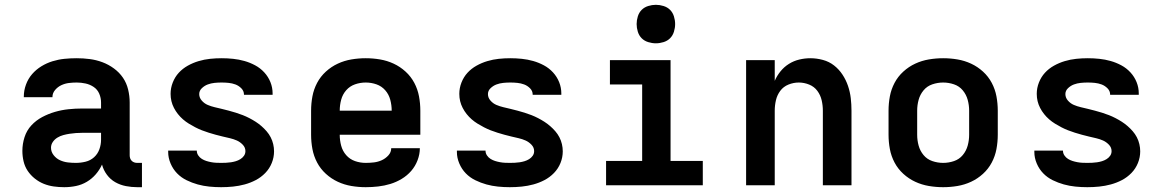

<svg xmlns="http://www.w3.org/2000/svg" viewBox="-20 -770 4840 798"><path d="M247 8Q225 8 203.5 5Q182 2 162 -6Q142 -14 124.5 -28Q107 -42 95 -60Q83 -78 78 -99.5Q73 -121 73 -143Q73 -172 82 -200Q91 -228 110.5 -249Q130 -270 155.5 -283.5Q181 -297 208.5 -305Q236 -313 264.5 -316Q293 -319 322 -319H400V-344Q400 -363 392.5 -380.5Q385 -398 369.5 -408.5Q354 -419 335.5 -423Q317 -427 299 -427Q282 -427 266 -425Q250 -423 235 -416Q220 -409 209 -396Q198 -383 198 -367V-366H79V-369Q79 -394 88 -418.5Q97 -443 113.5 -462Q130 -481 152 -494.5Q174 -508 198.5 -515.5Q223 -523 248 -525.5Q273 -528 299 -528Q326 -528 353 -524.5Q380 -521 405.5 -511.5Q431 -502 453.5 -485.5Q476 -469 491 -447Q506 -425 512.5 -398Q519 -371 519 -344V-124Q519 -118 521 -112Q523 -106 527.5 -101.5Q532 -97 538 -95Q544 -93 550 -93H570V8H550Q527 8 503.5 3.5Q480 -1 459.5 -12.5Q439 -24 424.5 -43.5Q410 -63 404 -86Q394 -64 378 -45.5Q362 -27 341 -14.5Q320 -2 296 3Q272 8 247 8ZM295 -93Q316 -93 336 -98Q356 -103 371 -116.5Q386 -130 393 -149.5Q400 -169 400 -189V-218H322Q309 -218 295.5 -217Q282 -216 269 -214Q256 -212 243 -208.5Q230 -205 218.5 -198Q207 -191 199.5 -180Q192 -169 192 -156Q192 -139 203 -125Q214 -111 229.5 -104Q245 -97 261.5 -95Q278 -93 295 -93Z M899 8Q874 8 849.5 5.5Q825 3 801.5 -3.5Q778 -10 755.5 -21Q733 -32 716 -49.5Q699 -67 689 -90.5Q679 -114 679 -138V-144H798V-143Q798 -133 804 -124Q810 -115 819 -109.5Q828 -104 837.5 -101Q847 -98 857.5 -96Q868 -94 878.5 -93.5Q889 -93 899 -93Q909 -93 919.5 -93.5Q930 -94 940 -95.5Q950 -97 960 -100Q970 -103 979 -108.5Q988 -114 994 -122.5Q1000 -131 1000 -142Q1000 -157 989 -168.5Q978 -180 964.5 -186Q951 -192 936 -195.5Q921 -199 906 -202.5Q891 -206 876.5 -210Q862 -214 847.5 -218.5Q833 -223 819 -228.5Q805 -234 791.5 -241Q778 -248 765 -256Q752 -264 740.5 -274Q729 -284 719.5 -296Q710 -308 703 -321.5Q696 -335 692.5 -349.5Q689 -364 689 -380Q689 -404 698 -427Q707 -450 723 -467.5Q739 -485 760.5 -497Q782 -509 805.5 -516Q829 -523 853 -525.5Q877 -528 901 -528Q925 -528 949 -525.5Q973 -523 996 -516.5Q1019 -510 1040.5 -498.5Q1062 -487 1078.5 -469Q1095 -451 1104 -428.5Q1113 -406 1113 -382V-376H994V-377Q994 -392 983 -403Q972 -414 958.5 -419Q945 -424 930.5 -425.5Q916 -427 901 -427Q886 -427 871.5 -425.5Q857 -424 843.5 -419Q830 -414 819 -403.5Q808 -393 808 -379Q808 -364 818.5 -352Q829 -340 843 -334Q857 -328 872 -324.5Q887 -321 901.5 -317.5Q916 -314 931 -310Q946 -306 960.5 -301.5Q975 -297 989 -291.5Q1003 -286 1016.5 -279Q1030 -272 1042.5 -264Q1055 -256 1066.5 -246Q1078 -236 1088 -224.5Q1098 -213 1105 -199.5Q1112 -186 1115.5 -171Q1119 -156 1119 -141Q1119 -116 1109.5 -92.5Q1100 -69 1082.5 -51Q1065 -33 1043 -21.5Q1021 -10 997 -3.5Q973 3 948.5 5.5Q924 8 899 8Z M1500 8Q1470 8 1440.5 3Q1411 -2 1384 -14.5Q1357 -27 1334.5 -47.5Q1312 -68 1298 -94.5Q1284 -121 1278.5 -150.5Q1273 -180 1273 -210V-310Q1273 -340 1278.5 -369.5Q1284 -399 1298 -425.5Q1312 -452 1334.5 -472.5Q1357 -493 1384 -505.5Q1411 -518 1440.5 -523Q1470 -528 1500 -528Q1530 -528 1559.5 -523Q1589 -518 1616 -505.5Q1643 -493 1665.5 -472.5Q1688 -452 1702 -425.5Q1716 -399 1721.5 -369.5Q1727 -340 1727 -310V-210H1392Q1392 -187 1398 -164.5Q1404 -142 1419 -125Q1434 -108 1455.5 -100.5Q1477 -93 1500 -93Q1517 -93 1534 -95Q1551 -97 1566.5 -104Q1582 -111 1594 -124Q1606 -137 1606 -154H1725Q1725 -129 1715.5 -104Q1706 -79 1689 -59.5Q1672 -40 1649.5 -26.5Q1627 -13 1602.5 -5.5Q1578 2 1552 5Q1526 8 1500 8ZM1392 -310H1608Q1608 -333 1602 -355.5Q1596 -378 1581 -395Q1566 -412 1544.5 -419.5Q1523 -427 1500 -427Q1477 -427 1455.5 -419.5Q1434 -412 1419 -395Q1404 -378 1398 -355.5Q1392 -333 1392 -310Z M2099 8Q2074 8 2049.5 5.5Q2025 3 2001.5 -3.5Q1978 -10 1955.5 -21Q1933 -32 1916 -49.5Q1899 -67 1889 -90.5Q1879 -114 1879 -138V-144H1998V-143Q1998 -133 2004 -124Q2010 -115 2019 -109.5Q2028 -104 2037.5 -101Q2047 -98 2057.5 -96Q2068 -94 2078.5 -93.5Q2089 -93 2099 -93Q2109 -93 2119.5 -93.5Q2130 -94 2140 -95.5Q2150 -97 2160 -100Q2170 -103 2179 -108.5Q2188 -114 2194 -122.5Q2200 -131 2200 -142Q2200 -157 2189 -168.5Q2178 -180 2164.5 -186Q2151 -192 2136 -195.5Q2121 -199 2106 -202.5Q2091 -206 2076.5 -210Q2062 -214 2047.5 -218.5Q2033 -223 2019 -228.5Q2005 -234 1991.5 -241Q1978 -248 1965 -256Q1952 -264 1940.5 -274Q1929 -284 1919.5 -296Q1910 -308 1903 -321.5Q1896 -335 1892.5 -349.5Q1889 -364 1889 -380Q1889 -404 1898 -427Q1907 -450 1923 -467.5Q1939 -485 1960.5 -497Q1982 -509 2005.5 -516Q2029 -523 2053 -525.5Q2077 -528 2101 -528Q2125 -528 2149 -525.5Q2173 -523 2196 -516.5Q2219 -510 2240.5 -498.5Q2262 -487 2278.5 -469Q2295 -451 2304 -428.5Q2313 -406 2313 -382V-376H2194V-377Q2194 -392 2183 -403Q2172 -414 2158.5 -419Q2145 -424 2130.5 -425.5Q2116 -427 2101 -427Q2086 -427 2071.5 -425.5Q2057 -424 2043.5 -419Q2030 -414 2019 -403.5Q2008 -393 2008 -379Q2008 -364 2018.5 -352Q2029 -340 2043 -334Q2057 -328 2072 -324.5Q2087 -321 2101.5 -317.5Q2116 -314 2131 -310Q2146 -306 2160.5 -301.5Q2175 -297 2189 -291.5Q2203 -286 2216.5 -279Q2230 -272 2242.5 -264Q2255 -256 2266.5 -246Q2278 -236 2288 -224.5Q2298 -213 2305 -199.5Q2312 -186 2315.5 -171Q2319 -156 2319 -141Q2319 -116 2309.5 -92.5Q2300 -69 2282.5 -51Q2265 -33 2243 -21.5Q2221 -10 2197 -3.5Q2173 3 2148.5 5.5Q2124 8 2099 8Z M2499 0V-101H2649V-419H2515V-520H2767V-101H2901V0ZM2706 -590Q2690 -590 2674 -595Q2658 -600 2647 -611Q2636 -622 2631 -638Q2626 -654 2626 -670Q2626 -686 2631 -702Q2636 -718 2647 -729Q2658 -740 2674 -745Q2690 -750 2706 -750Q2722 -750 2738 -745Q2754 -740 2765 -729Q2776 -718 2781 -702Q2786 -686 2786 -670Q2786 -654 2781 -638Q2776 -622 2765 -611Q2754 -600 2738 -595Q2722 -590 2706 -590Z M3081 0V-520H3200V-434Q3209 -455 3224 -473.5Q3239 -492 3259 -504.5Q3279 -517 3302 -522.5Q3325 -528 3348 -528Q3374 -528 3400 -521Q3426 -514 3446.5 -498Q3467 -482 3481.5 -460Q3496 -438 3504.5 -413Q3513 -388 3516 -362Q3519 -336 3519 -310V0H3400V-310Q3400 -332 3395 -353.5Q3390 -375 3377 -392.5Q3364 -410 3343 -418.5Q3322 -427 3300 -427Q3278 -427 3257 -418.5Q3236 -410 3223 -392.5Q3210 -375 3205 -353.5Q3200 -332 3200 -310V0Z M3900 8Q3870 8 3840.5 3Q3811 -2 3784 -14.5Q3757 -27 3734.5 -47.5Q3712 -68 3698 -94.5Q3684 -121 3678.5 -150.5Q3673 -180 3673 -210V-310Q3673 -340 3678.5 -369.5Q3684 -399 3698 -425.5Q3712 -452 3734.5 -472.5Q3757 -493 3784 -505.5Q3811 -518 3840.5 -523Q3870 -528 3900 -528Q3930 -528 3959.5 -523Q3989 -518 4016 -505.5Q4043 -493 4065.5 -472.5Q4088 -452 4102 -425.5Q4116 -399 4121.5 -369.5Q4127 -340 4127 -310V-210Q4127 -180 4121.5 -150.5Q4116 -121 4102 -94.5Q4088 -68 4065.5 -47.5Q4043 -27 4016 -14.5Q3989 -2 3959.5 3Q3930 8 3900 8ZM3900 -93Q3923 -93 3945 -100.5Q3967 -108 3981.5 -125.5Q3996 -143 4002 -165Q4008 -187 4008 -210V-310Q4008 -333 4002 -355Q3996 -377 3981.5 -394.5Q3967 -412 3945 -419.5Q3923 -427 3900 -427Q3877 -427 3855 -419.5Q3833 -412 3818.5 -394.5Q3804 -377 3798 -355Q3792 -333 3792 -310V-210Q3792 -187 3798 -165Q3804 -143 3818.5 -125.5Q3833 -108 3855 -100.5Q3877 -93 3900 -93Z M4499 8Q4474 8 4449.5 5.5Q4425 3 4401.5 -3.5Q4378 -10 4355.5 -21Q4333 -32 4316 -49.5Q4299 -67 4289 -90.5Q4279 -114 4279 -138V-144H4398V-143Q4398 -133 4404 -124Q4410 -115 4419 -109.5Q4428 -104 4437.5 -101Q4447 -98 4457.5 -96Q4468 -94 4478.5 -93.5Q4489 -93 4499 -93Q4509 -93 4519.5 -93.5Q4530 -94 4540 -95.5Q4550 -97 4560 -100Q4570 -103 4579 -108.5Q4588 -114 4594 -122.5Q4600 -131 4600 -142Q4600 -157 4589 -168.5Q4578 -180 4564.5 -186Q4551 -192 4536 -195.5Q4521 -199 4506 -202.5Q4491 -206 4476.5 -210Q4462 -214 4447.5 -218.5Q4433 -223 4419 -228.5Q4405 -234 4391.5 -241Q4378 -248 4365 -256Q4352 -264 4340.5 -274Q4329 -284 4319.5 -296Q4310 -308 4303 -321.5Q4296 -335 4292.5 -349.5Q4289 -364 4289 -380Q4289 -404 4298 -427Q4307 -450 4323 -467.5Q4339 -485 4360.5 -497Q4382 -509 4405.5 -516Q4429 -523 4453 -525.5Q4477 -528 4501 -528Q4525 -528 4549 -525.5Q4573 -523 4596 -516.5Q4619 -510 4640.5 -498.5Q4662 -487 4678.5 -469Q4695 -451 4704 -428.5Q4713 -406 4713 -382V-376H4594V-377Q4594 -392 4583 -403Q4572 -414 4558.5 -419Q4545 -424 4530.5 -425.5Q4516 -427 4501 -427Q4486 -427 4471.5 -425.5Q4457 -424 4443.5 -419Q4430 -414 4419 -403.5Q4408 -393 4408 -379Q4408 -364 4418.5 -352Q4429 -340 4443 -334Q4457 -328 4472 -324.5Q4487 -321 4501.5 -317.5Q4516 -314 4531 -310Q4546 -306 4560.5 -301.5Q4575 -297 4589 -291.5Q4603 -286 4616.5 -279Q4630 -272 4642.5 -264Q4655 -256 4666.5 -246Q4678 -236 4688 -224.5Q4698 -213 4705 -199.5Q4712 -186 4715.5 -171Q4719 -156 4719 -141Q4719 -116 4709.5 -92.5Q4700 -69 4682.5 -51Q4665 -33 4643 -21.5Q4621 -10 4597 -3.5Q4573 3 4548.5 5.5Q4524 8 4499 8Z"/></svg>

Font: R Plex Mono
Style: Bold
Weight: 700
Monospace: yes
Designer: Belleve Invis
Foundry: Belleve Invis
Version: Version 31.8.0